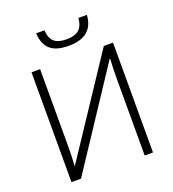

<svg xmlns="http://www.w3.org/2000/svg" viewBox="-162 -1050 1055 1173"><g transform="rotate(-20 365.0 -464.0)"><path d="M100 -714H156V-228Q156 -190 155 -151Q154 -112 152 -87H154L570 -714H630V0H576V-478Q576 -521 577 -562.5Q578 -604 580 -628H577L162 0H100ZM538 -928Q529 -788 370 -788Q290 -788 251 -822Q212 -856 208 -928H262Q266 -874 292 -852Q318 -830 372 -830Q423 -830 450.5 -852Q478 -874 483 -928Z"/></g></svg>

Font: BC Sans Light
Style: Regular
Weight: 300
Designer: Monotype Design Team
Foundry: Monotype Imaging Inc.
Version: Version 2.000;GOOG;noto-source:20170915:90ef993387c0